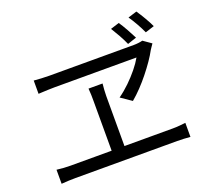

<svg xmlns="http://www.w3.org/2000/svg" viewBox="-139 -1020 1278 1182"><g transform="rotate(-20 500.0 -429.5)"><path d="M740 -820Q757 -795 776 -761Q795 -727 809 -699L750 -679Q737 -709 718.5 -742Q700 -775 683 -802ZM866 -849Q883 -824 902.5 -791Q922 -758 936 -728L877 -709Q863 -740 844.5 -772.5Q826 -805 808 -831ZM892 -631Q886 -621 880 -613.5Q874 -606 869 -597Q853 -567 829.5 -533Q806 -499 778 -464Q750 -429 719.5 -397Q689 -365 658 -339L588 -387Q626 -414 660.5 -447.5Q695 -481 723.5 -516Q752 -551 770 -583Q751 -583 709 -583Q667 -583 612 -583Q557 -583 498 -583Q439 -583 385 -583Q331 -583 291 -583Q251 -583 233 -583Q215 -583 189.5 -582Q164 -581 145.5 -580Q127 -579 127 -579V-666Q150 -664 177 -662.5Q204 -661 229 -661Q249 -661 290.5 -661Q332 -661 386.5 -661Q441 -661 499.5 -661Q558 -661 613.5 -661Q669 -661 713 -661Q757 -661 780 -661Q796 -661 812 -663Q828 -665 839 -668ZM514 -424Q514 -414 514 -386Q514 -358 514 -321Q514 -284 514 -244Q514 -204 514 -166.5Q514 -129 514 -100Q514 -71 514 -58H430Q430 -71 430 -100Q430 -129 430 -166Q430 -203 430 -243.5Q430 -284 430 -321Q430 -358 430 -386Q430 -414 430 -424Q430 -442 429.5 -462.5Q429 -483 427 -504H519Q517 -483 515.5 -463.5Q514 -444 514 -424ZM71 -102Q94 -99 117 -97.5Q140 -96 162 -96H830Q854 -96 875 -98Q896 -100 915 -102V-10Q895 -12 870.5 -13Q846 -14 830 -14H162Q141 -14 118 -13Q95 -12 71 -10Z"/></g></svg>

Font: Noto Sans HK
Style: Regular
Weight: 400
Designer: Ryoko NISHIZUKA 西塚涼子 (kana, bopomofo & ideographs); Paul D. Hunt (Latin, Greek & Cyrillic); Sandoll Communications 산돌커뮤니
Foundry: Adobe
Version: Version 2.004-H2;hotconv 1.0.118;makeotfexe 2.5.65603